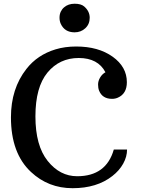

<svg xmlns="http://www.w3.org/2000/svg" viewBox="-20 -989 768 1019"><path d="M38.1 0ZM389.6 -53.7Q543.5 -53.7 584 -195.3H654.3Q654.3 -157.2 633.8 -120.4Q613.3 -83.5 576.2 -54.7Q494.1 9.8 365.2 9.8Q236.3 9.8 144.5 -76.2Q38.1 -175.3 38.1 -366.2Q38.1 -518.6 120.1 -623Q178.2 -697.8 274.9 -727.1Q324.7 -742.2 384.3 -742.2Q502 -742.2 577.6 -688.2Q653.3 -634.3 653.3 -552.7Q653.3 -491.7 605.5 -470.7Q591.3 -464.4 574.7 -464.4Q523.4 -464.4 505.9 -507.8Q500.5 -521.5 500.5 -540.3Q500.5 -559.1 511.2 -577.4Q522 -595.7 539.6 -605.5Q500 -681.2 397.9 -681.2Q295.9 -681.2 231.9 -603.8Q168 -526.4 168 -371.3Q168 -216.3 232.9 -135Q297.9 -53.7 389.6 -53.7ZM376 -817.4Q322.8 -817.4 302.2 -863.3Q295.9 -877.4 295.9 -895.3Q295.9 -913.1 302.5 -927Q309.1 -940.9 320.3 -950.2Q342.3 -969.2 376 -969.2Q409.7 -969.2 426.3 -955.1Q456.1 -929.7 456.1 -894.5Q456.1 -860.8 432.6 -838.9Q409.2 -817.4 376 -817.4Z"/></svg>

Font: Arbutus Slab
Style: Regular
Weight: 400
Version: Version 1.002; ttfautohint (v0.92) -l 10 -r 16 -G 200 -x 7 -